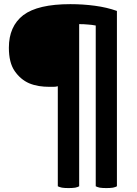

<svg xmlns="http://www.w3.org/2000/svg" viewBox="-20 -743 668 939"><path d="M367.2 -625Q391.6 -625 410.2 -623Q427.7 -622.1 448.2 -618.2Q448.2 -356.4 448.2 168Q455.1 171.9 467.8 174.8Q481.4 176.8 500 176.8Q518.6 176.8 532.2 174.8Q545.9 171.9 551.8 168Q551.8 -117.2 551.8 -689.5Q502.9 -707 444.3 -714.8Q385.7 -722.7 324.2 -722.7Q165 -722.7 93.8 -668.9Q23.4 -614.3 23.4 -509.8Q23.4 -436.5 51.8 -395.5Q80.1 -354.5 122.1 -335.9Q145.5 -326.2 169.9 -322.3Q195.3 -318.4 220.7 -318.4Q232.4 -318.4 242.2 -318.4Q252.9 -318.4 262.7 -321.3Q262.7 -158.2 262.7 168Q269.5 171.9 283.2 174.8Q295.9 176.8 315.4 176.8Q334 176.8 347.7 174.8Q361.3 171.9 367.2 168Q367.2 -96.7 367.2 -625Z"/></svg>

Font: cl
Style: Bold
Weight: 400
Designer: Mitja Miklavcic
Version: Version 7.504; 2011; Build 1021